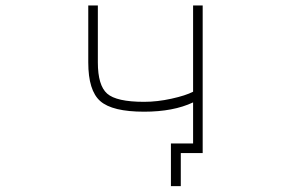

<svg xmlns="http://www.w3.org/2000/svg" viewBox="-20 -544 1040 685"><path d="M668.9 -524.4H703.1V2H686.5H676.8H625V120.1H589.8V-32.2H668.9V-178.7Q598.6 -145.5 494.1 -145.5Q380.9 -145.5 337.9 -183.1Q294.9 -220.7 294.9 -321.3V-524.4H329.1V-321.3Q329.1 -239.3 362.3 -210Q395.5 -180.7 494.1 -180.7Q541 -180.7 591.8 -191.9Q642.6 -203.1 668.9 -216.8Z"/></svg>

Font: Gen Shin Gothic Monospace ExtraLight
Style: Regular
Weight: 200
Designer: [Source Han Sans]
Ryoko NISHIZUKA  (kana & ideographs); Paul D. Hunt (Latin, Greek & Cyrillic); Wenlong ZHANG  (bopomofo
Version: Version 1.002.20150607